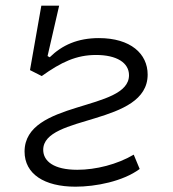

<svg xmlns="http://www.w3.org/2000/svg" viewBox="-20 -665 626 694"><path d="M252.9 9.8C325.7 9.8 424.3 -9.3 484.9 -54.2L463.4 -106C403.8 -70.8 326.7 -51.3 259.3 -51.3C174.3 -51.3 136.2 -82.5 136.2 -123.5C136.2 -251.5 513.7 -210.4 513.7 -395.5C513.7 -470.7 452.1 -527.3 337.4 -527.3C260.7 -527.3 204.6 -502 159.7 -458L151.9 -462.4L193.8 -644.5H129.4L88.4 -411.6L130.9 -390.1C201.2 -440.4 255.9 -466.3 327.1 -466.3C402.3 -466.3 446.3 -438 446.3 -393.1C446.3 -262.2 68.8 -303.7 68.8 -117.2C68.8 -36.1 140.1 9.8 252.9 9.8Z"/></svg>

Font: Cascadia Code NF Light
Style: Italic
Weight: 300
Italic angle: -10°
Monospace: yes
Designer: Aaron Bell
Foundry: Saja Typeworks
Version: Version 2404.023